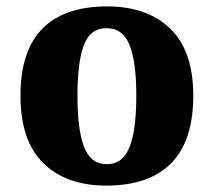

<svg xmlns="http://www.w3.org/2000/svg" viewBox="-20 -570 668 600"><path d="M312 10Q187 10 115.5 -60Q44 -130 44 -271Q44 -411 112.5 -480.5Q181 -550 315 -550Q440 -550 512 -480.5Q584 -411 584 -271Q584 -130 515 -60Q446 10 312 10ZM314 -57Q348 -57 368 -81.5Q388 -106 397 -153.5Q406 -201 406 -271Q406 -376 385 -429Q364 -482 313 -482Q262 -482 242 -429Q222 -376 222 -271Q222 -166 242.5 -111.5Q263 -57 314 -57Z"/></svg>

Font: Noto Serif Ethiopic ExtraBold
Style: Regular
Weight: 800
Version: Version 2.102